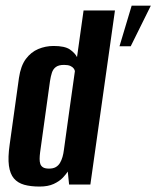

<svg xmlns="http://www.w3.org/2000/svg" viewBox="-20 -668 566 695"><path d="M123.2 7.3Q91 7.3 67.7 0.8Q44.3 -5.8 30.4 -22.1Q16.4 -38.4 12.3 -68.2Q8.2 -98 15 -144.8L48.6 -385.9Q55 -429.5 73.6 -454.6Q92.3 -479.6 118.6 -490.6Q144.9 -501.6 174 -501.6Q214.3 -501.6 232.7 -489.1Q251.1 -476.5 258.8 -461.3L282.5 -630H396.1L307.1 0H230.1L225.3 -47Q219.3 -37.5 207.2 -24.6Q195 -11.8 174.4 -2.2Q153.8 7.3 123.2 7.3ZM157.5 -57.7Q172.7 -57.7 182 -63.2Q191.4 -68.7 197.1 -78.2Q202.8 -87.8 206.3 -100Q209.7 -112.1 211.4 -125.9Q221 -197.4 231.1 -268.5Q241.1 -339.6 251.1 -410.4Q250.8 -414.5 246.9 -420Q243 -425.5 234.7 -429.3Q226.4 -433.1 211.9 -433.1Q192.5 -433.1 182.3 -425.5Q172.1 -418 167.8 -404.6Q163.5 -391.3 160.9 -373.9L125.2 -116.7Q123.5 -103.5 123.4 -93Q123.3 -82.4 126 -74.4Q128.8 -66.5 136.1 -62.1Q143.4 -57.7 157.5 -57.7ZM412.6 -500.6 456.6 -647.6H526L453.2 -500.6Z"/></svg>

Font: Alumni Sans Thin
Style: Italic
Weight: 100
Italic angle: -8°
Designer: Robert E. Leuschke
Foundry: Robert E. Leuschke
Version: Version 1.016